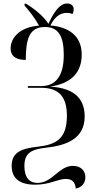

<svg xmlns="http://www.w3.org/2000/svg" viewBox="-20 -869 554 1102"><path d="M415 213C446 208 470 185 470 148C470 108 441 83 398 83C318 83 281 181 195 181C150 181 120 151 120 84C120 11 158 -12 243 -21C359 -34 466 -71 466 -201C466 -316 389 -365 267 -372C389 -389 449 -453 449 -556C449 -663 375 -714 269 -723C292 -766 319 -795 363 -795C376 -795 386 -793 396 -788C399 -794 403 -804 403 -815C403 -837 387 -849 365 -849C323 -849 289 -800 258 -732C231 -776 174 -821 129 -848H121V-837C147 -807 180 -766 204 -722C88 -713 41 -648 41 -591C41 -540 82 -525 128 -525C128 -647 149 -714 238 -714C317 -714 346 -659 346 -554C346 -432 299 -375 217 -375H140V-365H217C316 -365 364 -315 364 -205C364 -71 301 -39 197 -27C105 -17 47 4 47 83C47 156 94 191 182 191C267 191 311 158 358 158C394 158 411 176 415 213Z"/></svg>

Font: Noto Serif Display Condensed Medium
Style: Regular
Weight: 500
Width: 3
Designer: Monotype Design Team
Foundry: Monotype Imaging Inc.
Version: Version 2.009